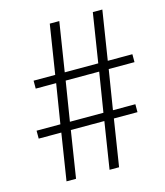

<svg xmlns="http://www.w3.org/2000/svg" viewBox="-113 -849 803 935"><g transform="rotate(-15 288.0 -381.5)"><path d="M78 -475V-515H187L226 -763H274L235 -515H404L443 -763H491L452 -515H576V-475H446L414 -276H527V-236H408L371 0H323L360 -236H191L154 0H106L143 -236H29V-276H149L181 -475ZM229 -475 197 -276H366L398 -475Z"/></g></svg>

Font: Libre Bodoni
Style: Italic
Weight: 400
Italic angle: -13°
Designer: Pablo Impallari, Rodrigo Fuenzalida
Foundry: Pablo Impallari, Rodrigo Fuenzalida
Version: Version 1.001